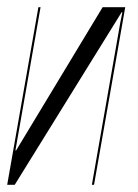

<svg xmlns="http://www.w3.org/2000/svg" viewBox="-37 -515 384 535"><path d="M249 -495 8 -96H6L76 -495H70L-17 0H4L302 -481H304L298 -451L219 0H225L312 -495Z"/></svg>

Font: Moniqa Ita Display
Style: Italic
Weight: 400
Italic angle: -10°
Designer: Rajesh Rajput
Foundry: Rajesh Rajput
Version: Version 1.000